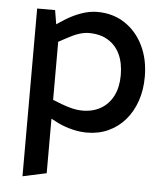

<svg xmlns="http://www.w3.org/2000/svg" viewBox="-52 -558 711 821"><g transform="rotate(5 303.5 -147.0)"><path d="M75 217V-503H152L162 -443L194 -464Q229 -486 264.5 -498.5Q300 -511 333 -511Q400 -511 451 -477.5Q502 -444 530.5 -385.5Q559 -327 559 -252Q559 -195 542.5 -147.5Q526 -100 496 -65.5Q466 -31 424.5 -12Q383 7 333 7Q302 7 269.5 -1Q237 -9 208 -23L177 -39V195ZM305 -85Q351 -85 385 -105Q419 -125 437.5 -162Q456 -199 456 -250Q456 -302 438.5 -339.5Q421 -377 387 -397.5Q353 -418 305 -418Q285 -418 262 -410.5Q239 -403 212 -388L177 -369V-120L215 -105Q242 -95 263.5 -90Q285 -85 305 -85Z"/></g></svg>

Font: REM Medium
Style: Regular
Weight: 400
Version: Version 1.005;gftools[0.9.28]